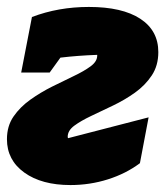

<svg xmlns="http://www.w3.org/2000/svg" viewBox="-22 -523 480 553"><path d="M181 10Q98 10 48 -26Q-2 -62 -2 -122Q-2 -160 17 -187.5Q36 -215 65.5 -236Q95 -257 128 -273.5Q161 -290 190.5 -304Q220 -318 239 -332Q258 -346 258 -363Q258 -364 258 -365Q202 -363 152 -357L121 -314H39L70 -474Q146 -503 234 -503Q330 -503 382 -469Q434 -435 434 -373Q434 -334 415 -305.5Q396 -277 366.5 -256Q337 -235 303.5 -219Q270 -203 240.5 -189Q211 -175 192 -161Q173 -147 173 -129Q173 -127 174 -125L406 -185L381 -53Q341 -23 289 -6.5Q237 10 181 10Z"/></svg>

Font: Piazzolla Black
Style: Italic
Weight: 900
Italic angle: -11.3°
Designer: Juan Pablo del Peral
Foundry: Huerta Tipografica
Version: Version 1.330